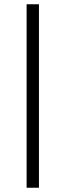

<svg xmlns="http://www.w3.org/2000/svg" viewBox="-20 -760 308 902"><path d="M163 122H105V-740H163Z"/></svg>

Font: Betina Sans Light
Style: Regular
Weight: 300
Designer: Jonathan Pinhorn (font) & Cristiano Sobral (main changes)
Version: Version 2.001;October 6, 2020;FontCreator 13.0.0.2681 64-bit